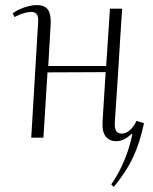

<svg xmlns="http://www.w3.org/2000/svg" viewBox="-20 -542 601 756"><path d="M396 -258 167 -257 151 0H103L130 -452Q132 -476 125 -485.5Q118 -495 103 -495Q91 -495 75 -490.5Q59 -486 37 -475L30 -490Q43 -499 58.5 -506Q74 -513 91 -517.5Q108 -522 125 -522Q148 -522 160.5 -512.5Q173 -503 177 -484.5Q181 -466 179 -438Q177 -400 174.5 -360.5Q172 -321 170 -282H398L413 -508H461Q458 -463 455 -418Q452 -373 449.5 -328.5Q447 -284 444 -239Q441 -194 438 -149Q435 -104 432 -59Q431 -38 437 -27Q443 -16 460 -16Q477 -16 493 -31Q509 -46 517 -66L547 -57Q539 -19 528.5 14Q518 47 504 77Q490 107 471 136Q452 165 428 194L418 184Q441 151 457 117.5Q473 84 484 51Q495 18 501 -14L499 -15Q486 -3 470.5 5.5Q455 14 438 14Q411 14 396 -5Q381 -24 384 -66Z"/></svg>

Font: Literata 60pt ExtraLight
Style: Italic
Weight: 250
Italic angle: -2°
Designer: Latin by Veronika Burian and Jose Scaglione. Greek by Irene Vlachou. Cyrillic by Vera Evstafieva
Foundry: TypeTogether
Version: Version 3.103;gftools[0.9.29]